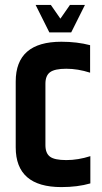

<svg xmlns="http://www.w3.org/2000/svg" viewBox="-20 -757 414 782"><path d="M165 -416V-166Q165 -133 183.5 -119Q202 -105 250 -105Q298 -105 348 -121V-10Q296 5 230 5Q44 5 44 -157V-425Q44 -587 230 -587Q294 -587 347 -573V-461Q297 -477 250 -477Q203 -477 184 -463Q165 -449 165 -416ZM181 -625 125 -737H187L226 -681L265 -737H326L270 -625Z"/></svg>

Font: Khand Semibold
Style: Regular
Weight: 600
Designer: Devanagari: Sanchit Sawaria, Jyotish Sonowal; Latin: Satya Rajpurohit
Foundry: Indian Type Foundry
Version: Version 1.100;PS 1.0;hotconv 1.0.78;makeotf.lib2.5.61930; tt